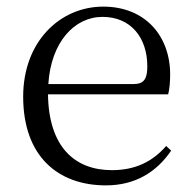

<svg xmlns="http://www.w3.org/2000/svg" viewBox="-20 -546 581 580"><path d="M300 14C388 14 453 -26 497 -91L482 -105C440 -57 388 -32 318 -32C206 -32 127 -102 125 -261H488C492 -277 494 -297 494 -321C494 -438 418 -526 292 -526C161 -526 50 -420 50 -254C50 -74 155 14 300 14ZM126 -292C134 -418 204 -495 290 -495C376 -495 425 -431 425 -346C425 -309 416 -292 383 -292Z"/></svg>

Font: Noto Serif SC Light
Style: Regular
Weight: 300
Designer: Ryoko NISHIZUKA 西塚涼子 (kana & ideographs); Frank Grießhammer (Latin, Greek & Cyrillic); Wenlong ZHANG 张文龙 (bopomofo); San
Foundry: Adobe
Version: Version 2.001;hotconv 1.1.0;makeotfexe 2.6.0